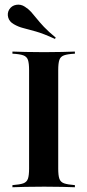

<svg xmlns="http://www.w3.org/2000/svg" viewBox="-20 -788 367 808"><path d="M32.3 0V-8.9Q63.7 -11.3 78.2 -16.5Q92.7 -21.8 97.6 -35.9Q102.4 -50 102.4 -78.2V-492.7Q102.4 -521.8 97.6 -535.9Q92.7 -550 77.8 -555.2Q62.9 -560.5 32.3 -562.1V-571Q51.6 -570.2 86.3 -569.4Q121 -568.5 166.1 -568.5Q208.1 -568.5 241.9 -569.4Q275.8 -570.2 295.2 -571V-562.1Q264.5 -560.5 249.6 -555.2Q234.7 -550 229.8 -535.9Q225 -521.8 225 -492.7V-78.2Q225 -50 229.8 -35.9Q234.7 -21.8 249.6 -16.5Q264.5 -11.3 295.2 -8.9V0Q275.8 -0.8 241.9 -1.6Q208.1 -2.4 166.1 -2.4Q121 -2.4 86.3 -1.6Q51.6 -0.8 32.3 0ZM211.3 -624.2Q162.1 -646.8 130.6 -655.6Q99.2 -664.5 78.2 -669.8Q57.3 -675 37.9 -686.3Q19.4 -696.8 14.5 -714.5Q9.7 -732.3 18.5 -747.6Q29 -764.5 48.4 -767.7Q67.7 -771 84.7 -759.7Q100 -750 110.9 -737.9Q121.8 -725.8 133.9 -710.5Q146 -695.2 164.9 -675Q183.9 -654.8 214.5 -629.8Z"/></svg>

Font: Playfair 144pt
Style: Bold
Weight: 700
Version: Version 2.001;gftools[0.9.30]